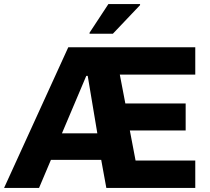

<svg xmlns="http://www.w3.org/2000/svg" viewBox="-38 -919 1027 939"><path d="M-18 0 296 -688H917V-554H548L575 -413H870V-281H597L625 -134H917V0H482L457 -137H211L153 0ZM265 -267H438L391 -548H384ZM400 -754V-759L492 -899H647V-894L514 -754Z"/></svg>

Font: Saira
Style: Bold
Weight: 700
Designer: Hector Gatti with collaboration of the Omnibus-Type team
Foundry: Omnibus-Type
Version: Version 1.100; ttfautohint (v1.8.3)